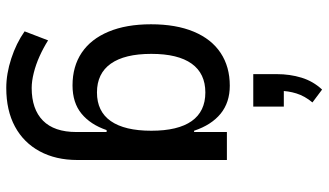

<svg xmlns="http://www.w3.org/2000/svg" viewBox="-232 -600 1022 597"><g transform="rotate(90 278.5 -302.0)"><path d="M254 189Q210 189 162.5 173.5Q115 158 78 132L106 59Q130 74 155.5 85.5Q181 97 207 103.5Q233 110 254 110Q320 110 355.5 75Q391 40 391 -29V-123H385Q368 -73 334 -45Q300 -17 246 -17Q187 -17 144.5 -45.5Q102 -74 79 -129Q56 -184 56 -261Q56 -339 79 -394Q102 -449 145 -477.5Q188 -506 247 -506Q299 -506 334 -477.5Q369 -449 387 -395H391V-497H478V-32Q478 35 451 85Q424 135 374 162Q324 189 254 189ZM268 -93Q327 -93 357 -136Q387 -179 387 -262Q387 -345 357 -387.5Q327 -430 268 -430Q209 -430 178.5 -387.5Q148 -345 148 -262Q148 -179 178.5 -136Q209 -93 268 -93ZM211 -579V-652Q211 -693 222 -729Q233 -765 259 -793L299 -763Q279 -739 271 -713Q263 -687 263 -661L246 -674H312V-579Z"/></g></svg>

Font: Nunito Sans 7pt Condensed Medium
Style: Regular
Weight: 500
Width: 3
Designer: Vernon Adams
Foundry: Vernon Adams
Version: Version 3.101;gftools[0.9.27]